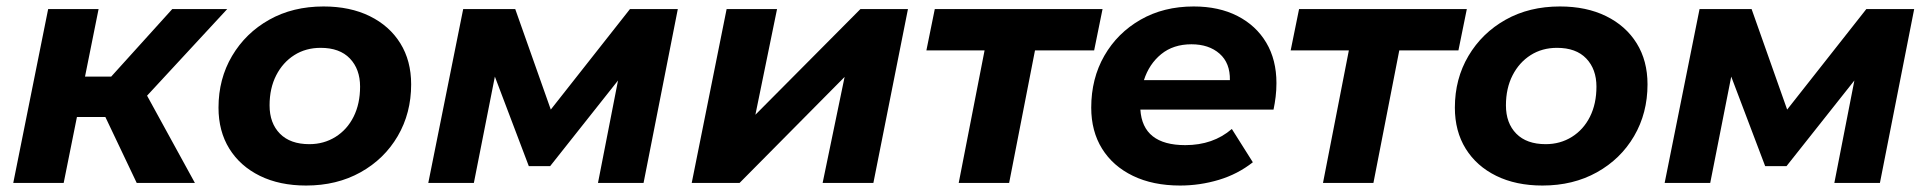

<svg xmlns="http://www.w3.org/2000/svg" viewBox="-20 -566 5964 594"><path d="M403 0 306 -204H218L177 0H21L129 -538H285L243 -329H324L513 -538H683L435 -270L583 0Z M927 8Q845 8 784 -22Q723 -52 689.5 -106Q656 -160 656 -233Q656 -322 698 -393Q740 -464 813 -505Q886 -546 981 -546Q1063 -546 1124 -516Q1185 -486 1218.5 -432Q1252 -378 1252 -305Q1252 -216 1210.5 -145Q1169 -74 1095.5 -33Q1022 8 927 8ZM937 -120Q982 -120 1018 -142.5Q1054 -165 1074 -205Q1094 -245 1094 -298Q1094 -352 1062.5 -385Q1031 -418 972 -418Q926 -418 890.5 -395.5Q855 -373 834.5 -333Q814 -293 814 -240Q814 -185 846 -152.5Q878 -120 937 -120Z M1305 0 1413 -538H1574L1684 -227L1929 -538H2077L1971 0H1830L1892 -317L1682 -52H1616L1511 -329L1446 0Z M2120 0 2228 -538H2384L2317 -211L2642 -538H2789L2682 0H2525L2593 -328L2268 0Z M2946 0 3026 -410H2846L2872 -538H3391L3365 -410H3182L3102 0Z M3631 8Q3547 8 3485 -22Q3423 -52 3389.5 -106Q3356 -160 3356 -233Q3356 -323 3396.5 -393.5Q3437 -464 3508.5 -505Q3580 -546 3673 -546Q3751 -546 3808.5 -516.5Q3866 -487 3897.5 -434Q3929 -381 3929 -309Q3929 -287 3926.5 -266.5Q3924 -246 3920 -227H3508Q3515 -117 3647 -117Q3733 -117 3791 -167L3856 -64Q3809 -27 3750.5 -9.5Q3692 8 3631 8ZM3519 -318H3785Q3786 -371 3753 -400Q3720 -429 3666 -429Q3610 -429 3572.5 -398.5Q3535 -368 3519 -318Z M4073 0 4153 -410H3973L3999 -538H4518L4492 -410H4309L4229 0Z M4752 8Q4670 8 4609 -22Q4548 -52 4514.5 -106Q4481 -160 4481 -233Q4481 -322 4523 -393Q4565 -464 4638 -505Q4711 -546 4806 -546Q4888 -546 4949 -516Q5010 -486 5043.5 -432Q5077 -378 5077 -305Q5077 -216 5035.5 -145Q4994 -74 4920.5 -33Q4847 8 4752 8ZM4762 -120Q4807 -120 4843 -142.5Q4879 -165 4899 -205Q4919 -245 4919 -298Q4919 -352 4887.5 -385Q4856 -418 4797 -418Q4751 -418 4715.5 -395.5Q4680 -373 4659.5 -333Q4639 -293 4639 -240Q4639 -185 4671 -152.5Q4703 -120 4762 -120Z M5130 0 5238 -538H5399L5509 -227L5754 -538H5902L5796 0H5655L5717 -317L5507 -52H5441L5336 -329L5271 0Z"/></svg>

Font: Montserrat
Style: Bold Italic
Weight: 700
Italic angle: -11.3°
Designer: Julieta Ulanovsky
Foundry: Julieta Ulanovsky
Version: Version 9.000; ttfautohint (v1.8.4.7-5d5b)